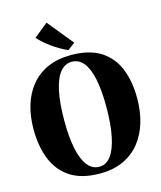

<svg xmlns="http://www.w3.org/2000/svg" viewBox="-142 -1092 1012 1205"><g transform="rotate(-15 364.0 -489.0)"><path d="M359 12Q240 12.5 166.2 -35.2Q92.5 -83 58.5 -168Q24.5 -253 24.5 -363.5Q24.5 -448.5 46.2 -519.8Q68 -591 111.5 -643.5Q155 -696 220 -724.8Q285 -753.5 371.5 -753.5Q489.5 -753.5 562.8 -707Q636 -660.5 669.8 -577.5Q703.5 -494.5 703.5 -384.5Q703.5 -299.5 681.8 -227.2Q660 -155 616.8 -101.2Q573.5 -47.5 509 -17.8Q444.5 12 359 12ZM364 -30Q408 -30 438.8 -70.2Q469.5 -110.5 486 -189.5Q502.5 -268.5 502.5 -384Q502.5 -490 487.2 -563Q472 -636 441.5 -673.8Q411 -711.5 365 -711.5Q320.5 -711.5 289.2 -673Q258 -634.5 241.5 -557.2Q225 -480 225 -364Q225 -259 240.5 -184.2Q256 -109.5 286.8 -69.8Q317.5 -30 364 -30ZM363.5 -788Q338.5 -799 313.5 -813.5Q288.5 -828 265 -844.8Q241.5 -861.5 221.2 -879.5Q201 -897.5 185 -915.5L276.5 -989.5L412 -823L365 -788Z"/></g></svg>

Font: Merriweather 96pt Black
Style: Regular
Weight: 900
Version: Version 2.100